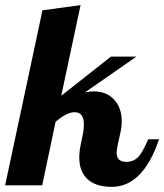

<svg xmlns="http://www.w3.org/2000/svg" viewBox="-58 -720 638 746"><path d="M255 -700 180 -348 373 -500H472L272 -361Q286 -363 292.5 -364Q299 -365 305 -365Q356 -365 385.5 -333Q415 -301 415 -248Q415 -238 414 -228.5Q413 -219 411 -210L400 -160Q398 -148 396.5 -140Q395 -132 395 -128Q395 -109 404.5 -100Q414 -91 434 -91Q459 -91 477 -108Q495 -125 518 -179H560Q529 -87 483 -40.5Q437 6 376 6Q315 6 282.5 -23.5Q250 -53 250 -108Q250 -120 251.5 -133Q253 -146 256 -160L264 -199Q266 -208 267 -217Q268 -226 268 -236Q268 -260 259 -272Q250 -284 232 -284Q217 -284 199.5 -275.5Q182 -267 158 -247L106 0H-38L107 -680Z"/></svg>

Font: Galada
Style: Regular
Weight: 400
Designer: Latin by Pablo Impallari, Bengali by Jeremie Hornus, Yoann Minet, and Juan Bruce
Foundry: black foundry
Version: Version 1.261;PS 1.261;hotconv 1.0.86;makeotf.lib2.5.63406